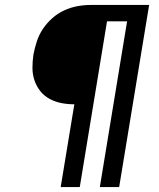

<svg xmlns="http://www.w3.org/2000/svg" viewBox="-20 -755 640 775"><path d="M225 0 280 -334Q253 -334 227.5 -339Q202 -344 180 -356Q158 -368 142.5 -387.5Q127 -407 119 -431Q111 -455 111 -481.5Q111 -508 115 -535Q120 -561 128.5 -587.5Q137 -614 153 -638Q169 -662 191 -681.5Q213 -701 239 -713Q265 -725 292 -730Q319 -735 346 -735H582L461 0H383L493 -669H412L302 0Z"/></svg>

Font: Iosevka Semibold Extended
Style: Italic
Weight: 600
Width: 7
Italic angle: -9°
Monospace: yes
Designer: Belleve Invis
Foundry: Belleve Invis
Version: Version 32.5.0; ttfautohint (v1.8.4)